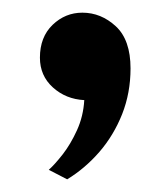

<svg xmlns="http://www.w3.org/2000/svg" viewBox="-20 -142 265 303"><path d="M86 141 57 126Q66 118 78.8 101.8Q91.5 85.5 101.5 63.5Q111.5 41.5 113 16Q84 14.5 63.5 -4Q43 -22.5 43 -51Q43 -83.5 63 -102.8Q83 -122 110 -122Q139.5 -122 162.8 -100.5Q186 -79 186 -34Q186 4.5 172.8 38Q159.5 71.5 136.8 97.8Q114 124 86 141Z"/></svg>

Font: Overpass
Style: Regular
Weight: 400
Designer: Delve Withrington, Dave Bailey, Thomas Jockin
Foundry: Delve Fonts LLC
Version: Version 4.000